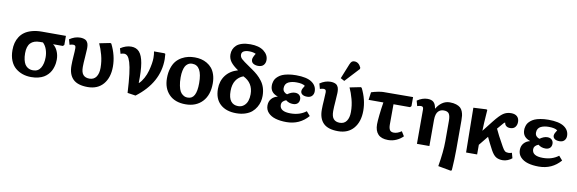

<svg xmlns="http://www.w3.org/2000/svg" viewBox="-64 -1367 6532 2172"><g transform="rotate(10 3202.0 -281.5)"><path d="M294.9 14.2Q241.7 14.2 196 -1.2Q150.4 -16.6 113.5 -47.4Q76.7 -78.1 55.4 -130.1Q34.2 -182.1 34.2 -250Q34.2 -294.9 43.9 -333.3Q53.7 -371.6 75.7 -405.3Q97.7 -439 131.1 -462.4Q164.6 -485.8 214.4 -499.5Q264.2 -513.2 327.1 -513.2H602.1V-409.2L587.9 -395H477.1V-393.1Q507.3 -371.6 527.1 -327.4Q546.9 -283.2 546.9 -230Q546.9 -210 544.2 -189.7Q541.5 -169.4 534.2 -144.8Q526.9 -120.1 515.1 -98.1Q503.4 -76.2 483.6 -55.2Q463.9 -34.2 438.5 -19.3Q413.1 -4.4 376.2 4.9Q339.4 14.2 294.9 14.2ZM303.2 -64.9Q361.3 -64.9 389.6 -112.3Q418 -159.7 418 -234.9Q418 -281.2 403.3 -324Q388.7 -366.7 358.9 -395H324.2Q253.4 -395 217.3 -357.4Q181.2 -319.8 181.2 -240.2Q181.2 -197.3 189 -165Q196.8 -132.8 208.7 -114Q220.7 -95.2 237.5 -83.7Q254.4 -72.3 270 -68.6Q285.6 -64.9 303.2 -64.9Z M943.8 14.2Q828.1 14.2 774.9 -38.8Q721.7 -91.8 721.7 -192.9Q721.7 -241.2 726.3 -300.3Q731 -359.4 731 -394Q731 -415 723.4 -422.1Q715.8 -429.2 699.7 -429.2Q685.1 -429.2 659.7 -420.9L643.1 -481Q703.6 -522 765.1 -522Q785.2 -522 800.8 -518.1Q816.4 -514.2 826.7 -508.5Q836.9 -502.9 844 -492.9Q851.1 -482.9 854.7 -474.6Q858.4 -466.3 860.4 -453.1Q862.3 -439.9 862.5 -431.4Q862.8 -422.9 862.8 -409.2Q862.8 -383.3 856.9 -313.2Q851.1 -243.2 851.1 -200.2Q851.1 -137.7 875.5 -110.4Q899.9 -83 946.8 -83Q997.6 -83 1024.2 -120.8Q1050.8 -158.7 1050.8 -225.1Q1050.8 -299.8 1031.5 -371.1Q1012.2 -442.4 986.8 -496.1L1110.8 -521L1123 -516.1Q1186 -390.1 1186 -263.2Q1186 -136.2 1122.1 -61Q1058.1 14.2 943.8 14.2Z M1494.6 15.1 1400.9 1Q1394 -127.9 1383.5 -213.4Q1373 -298.8 1358.2 -345.7Q1343.3 -392.6 1326.2 -410.9Q1309.1 -429.2 1285.6 -429.2Q1271 -429.2 1245.6 -420.9L1228.5 -481Q1290.5 -522 1352.5 -522Q1411.1 -522 1445.6 -482.9Q1480 -443.8 1494.6 -358.9Q1509.3 -273.9 1505.9 -131.8H1508.8Q1537.6 -158.2 1560.5 -200.7Q1583.5 -243.2 1595.7 -287.6Q1607.9 -332 1614.3 -370.8Q1620.6 -409.7 1620.6 -439Q1620.6 -482.4 1613.8 -513.2H1732.9L1744.6 -507.8Q1748.5 -473.6 1748.5 -446.8Q1748.5 -177.2 1494.6 15.1Z M2067.4 14.2Q1945.3 14.2 1877.9 -55.4Q1810.5 -125 1810.5 -241.2Q1810.5 -306.2 1827.4 -357.2Q1844.2 -408.2 1870.8 -439.5Q1897.5 -470.7 1934.1 -491Q1970.7 -511.2 2006.6 -519Q2042.5 -526.9 2081.5 -526.9Q2119.6 -526.9 2154.5 -518.8Q2189.5 -510.7 2222.2 -491.7Q2254.9 -472.7 2278.8 -444.1Q2302.7 -415.5 2317.1 -371.3Q2331.5 -327.1 2331.5 -272Q2331.5 -137.2 2260 -61.5Q2188.5 14.2 2067.4 14.2ZM2080.6 -64.9Q2130.9 -64.9 2155 -110.4Q2179.2 -155.8 2179.2 -248Q2179.2 -451.2 2065.4 -451.2Q2050.8 -451.2 2038.1 -447.8Q2025.4 -444.3 2010.7 -433.3Q1996.1 -422.4 1985.8 -404.1Q1975.6 -385.7 1968.5 -353Q1961.4 -320.3 1961.4 -276.9Q1961.4 -221.7 1970.2 -180.7Q1979 -139.6 1991.2 -118.2Q2003.4 -96.7 2021.2 -84Q2039.1 -71.3 2052.2 -68.1Q2065.4 -64.9 2080.6 -64.9Z M2649.4 14.2Q2533.2 14.2 2466.3 -46.9Q2399.4 -107.9 2399.4 -222.2Q2399.4 -312 2448.2 -377Q2497.1 -441.9 2587.4 -467.8Q2526.4 -508.8 2498.8 -546.4Q2471.2 -584 2471.2 -630.9Q2471.2 -662.1 2482.2 -688.5Q2493.2 -714.8 2516.1 -736.3Q2539.1 -757.8 2579.6 -770Q2620.1 -782.2 2674.3 -782.2Q2773.4 -782.2 2828.9 -740Q2884.3 -697.8 2884.3 -637.2Q2884.3 -601.6 2863.5 -578.9Q2842.8 -556.2 2801.3 -556.2Q2770 -556.2 2746.1 -570.3Q2722.2 -584.5 2722.2 -616.2Q2722.2 -639.2 2751.5 -686Q2720.2 -701.2 2674.3 -701.2Q2635.3 -701.2 2612.3 -688.2Q2589.4 -675.3 2589.4 -648.9Q2589.4 -621.6 2611.1 -600.8Q2632.8 -580.1 2710 -527.8Q2716.3 -523.4 2719.7 -521Q2723.1 -518.6 2728.8 -514.9Q2734.4 -511.2 2739.3 -507.8Q2778.3 -481 2805.9 -456.3Q2833.5 -431.6 2859.1 -397.9Q2884.8 -364.3 2897.9 -322.3Q2911.1 -280.3 2911.1 -230Q2911.1 -196.8 2903.3 -164.3Q2895.5 -131.8 2876.2 -98.9Q2856.9 -65.9 2828.1 -41.3Q2799.3 -16.6 2753.2 -1.2Q2707 14.2 2649.4 14.2ZM2657.2 -68.8Q2696.8 -68.8 2724.1 -91.8Q2751.5 -114.7 2762.9 -148.9Q2774.4 -183.1 2774.4 -225.1Q2774.4 -355.5 2659.2 -411.1Q2605 -391.6 2574.7 -344.2Q2544.4 -296.9 2544.4 -223.1Q2544.4 -144 2574 -106.4Q2603.5 -68.8 2657.2 -68.8Z M3226.1 14.2Q3154.8 14.2 3101.3 -1.5Q3047.9 -17.1 3015.9 -51.3Q2983.9 -85.4 2983.9 -134.8Q2983.9 -181.2 3011.2 -212.2Q3038.6 -243.2 3080.1 -252V-253.9Q2993.2 -282.7 2993.2 -363.8Q2993.2 -374 2993.9 -383.1Q2994.6 -392.1 2999.8 -409.9Q3004.9 -427.7 3013.9 -441.9Q3022.9 -456.1 3042 -472.7Q3061 -489.3 3086.7 -500.5Q3112.3 -511.7 3153.3 -519.3Q3194.3 -526.9 3245.1 -526.9Q3367.2 -526.9 3425 -487.5Q3482.9 -448.2 3482.9 -382.8Q3482.9 -351.1 3463.6 -330.1Q3444.3 -309.1 3407.7 -309.1Q3373 -309.1 3353 -322.8Q3333 -336.4 3333 -361.8Q3333 -369.1 3335.9 -377.7Q3338.9 -386.2 3341.6 -391.4Q3344.2 -396.5 3351.8 -408.7Q3359.4 -420.9 3361.8 -425.8Q3331.5 -448.2 3263.2 -448.2Q3236.8 -448.2 3214.6 -444.1Q3192.4 -439.9 3172.4 -430.7Q3152.3 -421.4 3141.1 -403.3Q3129.9 -385.3 3129.9 -359.9Q3129.9 -334 3144.8 -318.1Q3159.7 -302.2 3180.2 -296.9Q3227.1 -330.1 3267.1 -330.1Q3300.3 -330.1 3318.1 -312Q3335.9 -293.9 3335.9 -267.1Q3335.9 -235.8 3317.1 -218Q3298.3 -200.2 3265.1 -200.2Q3217.3 -200.2 3182.1 -229Q3130.9 -209 3130.9 -168.9Q3130.9 -90.8 3255.9 -90.8Q3360.8 -90.8 3434.1 -147L3476.1 -99.1Q3378.9 14.2 3226.1 14.2Z M3791 -558.1 3747.1 -582 3815.9 -752.9Q3825.2 -775.4 3836.2 -785.6Q3847.2 -795.9 3866.7 -795.9Q3917.5 -795.9 3943.8 -736.8L3942.9 -722.2ZM3819.8 14.2Q3704.1 14.2 3650.9 -38.8Q3597.7 -91.8 3597.7 -192.9Q3597.7 -241.2 3602.3 -300.3Q3606.9 -359.4 3606.9 -394Q3606.9 -415 3599.4 -422.1Q3591.8 -429.2 3575.7 -429.2Q3561 -429.2 3535.6 -420.9L3519 -481Q3579.6 -522 3641.1 -522Q3661.1 -522 3676.8 -518.1Q3692.4 -514.2 3702.6 -508.5Q3712.9 -502.9 3720 -492.9Q3727.1 -482.9 3730.7 -474.6Q3734.4 -466.3 3736.3 -453.1Q3738.3 -439.9 3738.5 -431.4Q3738.8 -422.9 3738.8 -409.2Q3738.8 -383.3 3732.9 -313.2Q3727.1 -243.2 3727.1 -200.2Q3727.1 -137.7 3751.5 -110.4Q3775.9 -83 3822.8 -83Q3873.5 -83 3900.1 -120.8Q3926.8 -158.7 3926.8 -225.1Q3926.8 -299.8 3907.5 -371.1Q3888.2 -442.4 3862.8 -496.1L3986.8 -521L3999 -516.1Q4062 -390.1 4062 -263.2Q4062 -136.2 3998 -61Q3934.1 14.2 3819.8 14.2Z M4394.5 14.2Q4316.9 14.2 4279.3 -25.6Q4241.7 -65.4 4241.7 -139.2Q4241.7 -172.9 4249.5 -246.8Q4257.3 -320.8 4269.5 -395H4099.6L4111.8 -483.9Q4145.5 -495.6 4186.3 -503.4Q4227.1 -511.2 4246.6 -511.2L4589.8 -513.2V-409.2L4575.7 -395H4385.7Q4384.8 -314.9 4384.8 -162.1Q4384.8 -122.6 4397.2 -100.8Q4409.7 -79.1 4444.8 -79.1Q4486.3 -79.1 4531.7 -110.8L4564.9 -58.1Q4532.2 -24.9 4488 -5.4Q4443.8 14.2 4394.5 14.2Z M5152.3 232.9 5006.3 206.1Q5035.6 35.2 5035.6 -84V-318.8Q5035.6 -373.5 5019.8 -399.2Q5003.9 -424.8 4958.5 -424.8Q4940.4 -424.8 4925.5 -419.2Q4910.6 -413.6 4897 -400.4Q4883.3 -387.2 4875.5 -361.8Q4867.7 -336.4 4867.7 -300.8V0H4724.6V-395Q4724.6 -415 4717 -422.1Q4709.5 -429.2 4695.3 -429.2Q4678.7 -429.2 4653.3 -420.9L4636.7 -481Q4696.8 -522 4755.4 -522Q4802.2 -522 4825.7 -500Q4849.1 -478 4856.4 -429.2H4859.4Q4883.3 -472.2 4922.6 -499.5Q4961.9 -526.9 5010.7 -526.9Q5053.7 -526.9 5084.5 -516.6Q5115.2 -506.3 5132.3 -491Q5149.4 -475.6 5159.2 -450.7Q5168.9 -425.8 5171.6 -402.8Q5174.3 -379.9 5174.3 -348.1V-14.2Q5174.3 40.5 5171.9 100.8Q5169.4 161.1 5167 194.3L5164.6 227.1Z M5710.9 14.2Q5664.6 14.2 5634 -4.4Q5603.5 -22.9 5574.2 -76.2Q5532.2 -154.8 5502.9 -217.8L5416 -110.8V0H5289.1L5282.2 -513.2L5430.2 -521L5441.9 -516.1Q5440.9 -497.6 5437.5 -451.2Q5434.1 -404.8 5431.6 -361.6Q5429.2 -318.4 5428.2 -273.9L5523.9 -396Q5585.9 -474.6 5625 -500.7Q5664.1 -526.9 5713.9 -526.9Q5760.3 -526.9 5784.2 -504.2Q5808.1 -481.4 5808.1 -441.9Q5808.1 -406.2 5788.8 -382.6Q5769.5 -358.9 5730 -358.9Q5715.3 -358.9 5702.4 -363Q5689.5 -367.2 5678.5 -379.4Q5667.5 -391.6 5666 -410.2Q5660.2 -410.6 5648.7 -398.7Q5637.2 -386.7 5594.2 -335L5586.9 -327.1Q5613.3 -266.6 5686 -137.2Q5705.6 -101.6 5720 -90.3Q5734.4 -79.1 5761.2 -79.1Q5779.3 -79.1 5800.3 -86.9L5816.9 -26.9Q5797.4 -9.3 5768.3 2.4Q5739.3 14.2 5710.9 14.2Z M6125 14.2Q6053.7 14.2 6000.2 -1.5Q5946.8 -17.1 5914.8 -51.3Q5882.8 -85.4 5882.8 -134.8Q5882.8 -181.2 5910.2 -212.2Q5937.5 -243.2 5979 -252V-253.9Q5892.1 -282.7 5892.1 -363.8Q5892.1 -374 5892.8 -383.1Q5893.6 -392.1 5898.7 -409.9Q5903.8 -427.7 5912.8 -441.9Q5921.9 -456.1 5940.9 -472.7Q5960 -489.3 5985.6 -500.5Q6011.2 -511.7 6052.2 -519.3Q6093.3 -526.9 6144 -526.9Q6266.1 -526.9 6324 -487.5Q6381.8 -448.2 6381.8 -382.8Q6381.8 -351.1 6362.5 -330.1Q6343.3 -309.1 6306.6 -309.1Q6272 -309.1 6252 -322.8Q6231.9 -336.4 6231.9 -361.8Q6231.9 -369.1 6234.9 -377.7Q6237.8 -386.2 6240.5 -391.4Q6243.2 -396.5 6250.7 -408.7Q6258.3 -420.9 6260.7 -425.8Q6230.5 -448.2 6162.1 -448.2Q6135.7 -448.2 6113.5 -444.1Q6091.3 -439.9 6071.3 -430.7Q6051.3 -421.4 6040 -403.3Q6028.8 -385.3 6028.8 -359.9Q6028.8 -334 6043.7 -318.1Q6058.6 -302.2 6079.1 -296.9Q6126 -330.1 6166 -330.1Q6199.2 -330.1 6217 -312Q6234.9 -293.9 6234.9 -267.1Q6234.9 -235.8 6216.1 -218Q6197.3 -200.2 6164.1 -200.2Q6116.2 -200.2 6081.1 -229Q6029.8 -209 6029.8 -168.9Q6029.8 -90.8 6154.8 -90.8Q6259.8 -90.8 6333 -147L6375 -99.1Q6277.8 14.2 6125 14.2Z"/></g></svg>

Font: Literata Book
Style: Bold
Weight: 700
Designer: Latin by Veronika Burian and Jose Scaglione. Greek by Irene Vlachou. Cyrillic by Vera Evstafieva
Foundry: TypeTogether
Version: Version 2.003;PS 002.003;hotconv 1.0.88;makeotf.lib2.5.64775